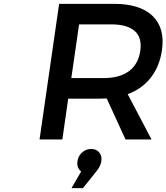

<svg xmlns="http://www.w3.org/2000/svg" viewBox="-20 -720 859 991"><path d="M184.1 0 285.2 -700.2H568.8Q703.1 -700.2 767.8 -637.5Q832.5 -574.7 815.9 -460.9Q803.7 -377.4 758.3 -319.3Q712.9 -261.2 639.2 -233.9L762.2 0H627.9L530.8 -211.9Q521 -210.9 498 -210.9H332L301.8 0ZM348.1 -316.9H514.2Q596.2 -316.9 645 -352.3Q693.8 -387.7 704.1 -458Q713.9 -525.9 675 -560.1Q636.2 -594.2 554.2 -594.2H388.2ZM349.1 251 398.9 165Q375 147 379.9 112.8Q383.3 85 403.6 66.9Q423.8 48.8 451.2 48.8Q476.6 48.8 491.9 66.4Q507.3 84 502.9 112.8Q499 138.2 477.1 165L408.2 251Z"/></svg>

Font: Trueno
Style: Italic
Weight: 400
Designer: Julieta Ulanovsky
Foundry: Julieta Ulanovsky
Version: Version 3.001b | FøM Fix